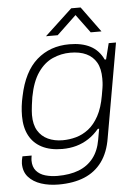

<svg xmlns="http://www.w3.org/2000/svg" viewBox="-60 -769 711 996"><g transform="rotate(-5 295.5 -270.5)"><path d="M205 182Q155 182 114 168.5Q73 155 48.5 127.5Q24 100 24 57Q24 50 25.5 41Q27 32 30 20H78Q77 27 76 33Q75 39 75 45Q75 79 92.5 99.5Q110 120 139.5 128.5Q169 137 203 137Q267 137 313.5 119Q360 101 389.5 63.5Q419 26 429 -32Q431 -47 434 -60.5Q437 -74 439 -88H432Q407 -58 377 -38.5Q347 -19 313 -9.5Q279 0 240 0Q177 0 133.5 -22.5Q90 -45 68 -87Q46 -129 46 -188Q46 -214 49 -239.5Q52 -265 58 -291Q84 -417 153 -477.5Q222 -538 323 -538Q388 -538 432 -515Q476 -492 499 -443H506L527 -526H565L479 -37Q467 38 431.5 86.5Q396 135 339.5 158.5Q283 182 205 182ZM246 -45Q281 -45 315.5 -54.5Q350 -64 380.5 -87.5Q411 -111 434 -153Q457 -195 468 -259Q472 -281 474.5 -297Q477 -313 477.5 -325Q478 -337 478 -346Q478 -398 459.5 -430Q441 -462 407 -478Q373 -494 324 -494Q276 -494 232 -474.5Q188 -455 155.5 -408.5Q123 -362 108 -282Q104 -257 102 -240Q100 -223 99 -211Q98 -199 98 -189Q98 -139 117 -107.5Q136 -76 169.5 -60.5Q203 -45 246 -45ZM206 -590 349 -723H398L495 -590H439L358 -700H383L267 -590Z"/></g></svg>

Font: Archivo SemiExpanded Thin
Style: Italic
Weight: 250
Width: 6
Italic angle: -10°
Designer: Hector Gatti
Foundry: Omnibus-Type
Version: Version 2.001